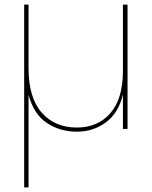

<svg xmlns="http://www.w3.org/2000/svg" viewBox="-20 -560 659 834"><path d="M534 -540V0H514V-150Q495 -69 440 -28.5Q385 12 314 12Q241 12 184 -25.5Q127 -63 104 -148V254H85V-540H104V-263Q104 -136 161 -71Q218 -6 314 -6Q405 -6 459.5 -68.5Q514 -131 514 -253V-540Z"/></svg>

Font: Fz Poppins Thin
Style: Regular
Weight: 100
Designer: Ninad Kale (Devanagari), Jonny Pinhorn (Latin)
Foundry: Indian Type Foundry
Version: Vit hóa bi Vntype.Com & FontZin.Com